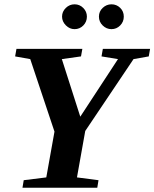

<svg xmlns="http://www.w3.org/2000/svg" viewBox="-20 -885 728 905"><path d="M342.8 -48.8 444.3 -35.6 438.5 0H85.9L91.8 -35.6L198.2 -48.8L236.8 -264.6L122.6 -606.4L51.3 -619.1L57.6 -654.8H368.2L361.8 -619.1L271.5 -606.4L358.4 -335L536.1 -606.4L458.5 -619.1L464.8 -654.8H687.5L681.2 -619.1L609.4 -606.4L381.8 -267.6ZM505.4 -747.6Q481.9 -747.6 464.1 -764.9Q446.3 -782.2 446.3 -806.6Q446.3 -831.1 464.1 -847.9Q481.9 -864.7 505.4 -864.7Q529.3 -864.7 546.4 -848.1Q563.5 -831.5 563.5 -806.6Q563.5 -782.2 546.4 -764.9Q529.3 -747.6 505.4 -747.6ZM331.5 -747.6Q308.1 -747.6 290.3 -765.6Q272.5 -783.7 272.5 -806.6Q272.5 -830.1 290 -847.4Q307.6 -864.7 331.5 -864.7Q355.5 -864.7 372.6 -847.4Q389.6 -830.1 389.6 -806.6Q389.6 -782.2 372.6 -764.9Q355.5 -747.6 331.5 -747.6Z"/></svg>

Font: Liberation Serif
Style: Bold Italic
Weight: 700
Italic angle: -16.333°
Designer: Steve Matteson
Foundry: Ascender Corporation
Version: Version 2.1.5